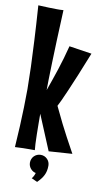

<svg xmlns="http://www.w3.org/2000/svg" viewBox="-95 -737 506 945"><g transform="rotate(10 158.0 -264.5)"><path d="M315.9 -503.9Q289.1 -436 269 -387.7Q249 -339.4 234.6 -306.2Q220.2 -272.9 210.9 -252.9Q201.7 -232.9 195.8 -222.2Q208.5 -194.3 235.8 -139.6Q263.2 -85 309.1 -2L191.9 5.9L119.1 -168.9Q119.1 -147.5 119.4 -120.1Q119.6 -92.8 120.1 -66.7Q120.6 -40.5 121.6 -19Q122.6 2.4 124 12.2H96.2Q83.5 12.2 65.2 12.5Q46.9 12.7 24.9 14.2Q28.8 -40.5 31.2 -92.8Q33.7 -145 34.7 -186.5Q36.1 -234.9 36.1 -277.8Q35.6 -325.7 33.7 -388.2Q31.7 -441.9 27.8 -518.6Q23.9 -595.2 17.1 -692.9Q77.1 -689.9 109.9 -689.9Q117.7 -689.9 123.8 -689.9Q129.9 -689.9 134.3 -690.4Q139.6 -690.4 143.1 -690.9Q139.2 -606 136.7 -539.8Q134.3 -473.6 132.8 -424.3Q131.3 -375 130.6 -341.8Q129.9 -308.6 129.9 -289.1Q149.4 -343.3 168 -399.7Q186.5 -456.1 203.1 -521ZM203.1 76.2Q203.1 90.8 200.4 102.5Q197.8 114.3 192.6 124.5Q187.5 134.8 179.9 144.3Q172.4 153.8 162.1 164.1L132.8 150.9Q135.7 147.5 138.7 143.1Q141.1 139.2 143.6 134Q146 128.9 147.9 122.1Q132.3 119.1 121.6 106.2Q110.8 93.3 110.8 76.2Q110.8 66.9 114.3 58.3Q117.7 49.8 124 43.5Q130.4 37.1 138.9 33.4Q147.5 29.8 157.2 29.8Q167 29.8 175.3 33.4Q183.6 37.1 189.9 43.5Q196.3 49.8 199.7 58.3Q203.1 66.9 203.1 76.2Z"/></g></svg>

Font: Mouse Memoirs
Style: Regular
Weight: 400
Version: Version 1.000